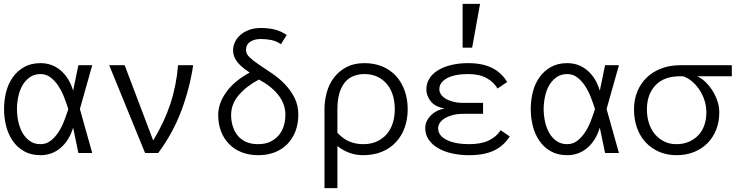

<svg xmlns="http://www.w3.org/2000/svg" viewBox="-20 -793 3861 995"><path d="M67.9 -228Q67.9 -196.8 74.5 -164.8Q81.1 -132.8 95.5 -106.4Q109.9 -80.1 133.5 -63Q157.2 -45.9 189.9 -45.9Q219.2 -45.9 241.7 -63Q264.2 -80.1 281.5 -106Q298.8 -131.8 311.5 -164.3Q324.2 -196.8 334 -228Q324.2 -258.8 311.5 -291Q298.8 -323.2 281.5 -349.1Q264.2 -375 241.7 -392.1Q219.2 -409.2 189.9 -409.2Q157.2 -409.2 133.5 -392.1Q109.9 -375 95.5 -349.1Q81.1 -323.2 74.5 -291Q67.9 -258.8 67.9 -228ZM1 -228Q1 -273.9 12 -316.9Q22.9 -359.9 46.4 -392.8Q69.8 -425.8 105.5 -445.8Q141.1 -465.8 189.9 -465.8Q250 -465.8 294.4 -428Q338.9 -390.1 358.9 -323.2L386.2 -455.1H458L394 -228L458 0H386.2L358.9 -131.8Q338.9 -64.9 294.4 -26.9Q250 11.2 189.9 11.2Q141.1 11.2 105.5 -8.8Q69.8 -28.8 46.4 -62.5Q22.9 -96.2 12 -139.2Q1 -182.1 1 -228Z M981 -455.1Q963.9 -337.9 920.4 -220.9Q877 -104 799.8 0H731.9L545.9 -455.1H626L773.9 -64.9Q832 -161.1 863 -255.1Q894 -349.1 902.8 -455.1Z M1254.9 -533.2Q1254.9 -513.2 1274.9 -494.6Q1294.9 -476.1 1325 -456.1Q1355 -436 1390.4 -412.1Q1425.8 -388.2 1455.8 -357.2Q1485.8 -326.2 1505.9 -287.1Q1525.9 -248 1525.9 -198.2Q1525.9 -150.9 1511.2 -113Q1496.6 -75.2 1469.7 -47.1Q1442.9 -19 1404.3 -3.9Q1365.7 11.2 1317.9 11.2Q1271 11.2 1232.4 -3.9Q1193.8 -19 1166.7 -47.1Q1139.6 -75.2 1125.2 -113Q1110.8 -150.9 1110.8 -198.2Q1110.8 -255.9 1151.4 -314Q1191.9 -372.1 1273.9 -417Q1255.9 -429.2 1240.2 -441.7Q1224.6 -454.1 1213.1 -467.5Q1201.7 -481 1194.8 -497.1Q1188 -513.2 1188 -533.2Q1188 -554.2 1197.5 -574.7Q1207 -595.2 1225.3 -611.6Q1243.7 -627.9 1270.3 -637.9Q1296.9 -647.9 1330.6 -647.9Q1371.6 -647.9 1403.8 -639.9Q1436 -631.8 1465.8 -611.8L1436 -564Q1412.6 -580.1 1386.7 -585.4Q1360.8 -590.8 1330.6 -590.8Q1297.9 -590.8 1276.4 -576.4Q1254.9 -562 1254.9 -533.2ZM1459 -198.2Q1459 -253.9 1422.9 -300Q1386.7 -346.2 1321.8 -380.9Q1256.8 -346.2 1217.3 -300Q1177.7 -253.9 1177.7 -196.8Q1177.7 -168.9 1185.3 -142.1Q1192.9 -115.2 1209.2 -93.5Q1225.6 -71.8 1252.7 -58.8Q1279.8 -45.9 1317.9 -45.9Q1356 -45.9 1382.8 -59.6Q1409.7 -73.2 1426.8 -94.7Q1443.8 -116.2 1451.4 -143.1Q1459 -169.9 1459 -198.2Z M2092.8 -227.1Q2092.8 -173.8 2076.7 -130.4Q2060.5 -86.9 2031 -55.4Q2001.5 -23.9 1958.5 -6.3Q1915.5 11.2 1861.8 11.2Q1788.6 11.2 1728.5 -36.1V182.1H1661.6V-227.1Q1661.6 -272 1673.6 -314.9Q1685.5 -357.9 1711.2 -391.4Q1736.8 -424.8 1775.6 -445.3Q1814.5 -465.8 1868.7 -465.8Q1919.9 -465.8 1961.4 -448.5Q2002.9 -431.2 2032.2 -399.2Q2061.5 -367.2 2077.1 -323Q2092.8 -278.8 2092.8 -227.1ZM2025.9 -227.1Q2025.9 -266.1 2015.9 -299.1Q2005.9 -332 1985.8 -356.4Q1965.8 -380.9 1936.3 -395Q1906.7 -409.2 1868.7 -409.2Q1838.9 -409.2 1812.7 -399.2Q1786.6 -389.2 1768.1 -367.2Q1749.5 -345.2 1739 -310.5Q1728.5 -275.9 1728.5 -227.1V-105Q1757.8 -73.2 1790.8 -59.6Q1823.7 -45.9 1861.8 -45.9Q1902.8 -45.9 1933.3 -60.1Q1963.9 -74.2 1984.4 -98.1Q2004.9 -122.1 2015.4 -155Q2025.9 -188 2025.9 -227.1Z M2189.5 -330.1Q2189.5 -360.8 2205.6 -386.5Q2221.7 -412.1 2250.7 -429.4Q2279.8 -446.8 2319.1 -456.3Q2358.4 -465.8 2405.8 -465.8Q2480.5 -465.8 2529.5 -441.4Q2578.6 -417 2608.4 -368.2L2558.6 -334Q2538.6 -368.2 2501 -388.7Q2463.4 -409.2 2405.8 -409.2Q2336.4 -409.2 2296.6 -387.7Q2256.8 -366.2 2256.8 -330.1Q2256.8 -317.9 2264.2 -305.4Q2271.5 -293 2287.1 -283Q2302.7 -272.9 2326.7 -266.4Q2350.6 -259.8 2382.8 -259.8H2483.4V-203.1H2382.8Q2349.6 -203.1 2325.2 -196.5Q2300.8 -189.9 2284.2 -179.4Q2267.6 -168.9 2259 -155.5Q2250.5 -142.1 2250.5 -128.9Q2250.5 -89.8 2294.9 -67.9Q2339.4 -45.9 2411.6 -45.9Q2471.7 -45.9 2511.7 -64.5Q2551.8 -83 2574.7 -118.2L2621.6 -85.9Q2590.8 -37.1 2540.3 -12.9Q2489.7 11.2 2411.6 11.2Q2362.8 11.2 2321.3 1.7Q2279.8 -7.8 2249.3 -25.9Q2218.8 -43.9 2201.2 -70.1Q2183.6 -96.2 2183.6 -128.9Q2183.6 -164.1 2211.2 -193.1Q2238.8 -222.2 2283.7 -231Q2235.4 -238.8 2212.4 -267.8Q2189.5 -296.9 2189.5 -330.1ZM2467.8 -772.9 2426.8 -545.9H2377.4V-772.9Z M2797.4 -228Q2797.4 -196.8 2804 -164.8Q2810.5 -132.8 2825 -106.4Q2839.4 -80.1 2863 -63Q2886.7 -45.9 2919.4 -45.9Q2948.7 -45.9 2971.2 -63Q2993.7 -80.1 3011 -106Q3028.3 -131.8 3041 -164.3Q3053.7 -196.8 3063.5 -228Q3053.7 -258.8 3041 -291Q3028.3 -323.2 3011 -349.1Q2993.7 -375 2971.2 -392.1Q2948.7 -409.2 2919.4 -409.2Q2886.7 -409.2 2863 -392.1Q2839.4 -375 2825 -349.1Q2810.5 -323.2 2804 -291Q2797.4 -258.8 2797.4 -228ZM2730.5 -228Q2730.5 -273.9 2741.5 -316.9Q2752.4 -359.9 2775.9 -392.8Q2799.3 -425.8 2835 -445.8Q2870.6 -465.8 2919.4 -465.8Q2979.5 -465.8 3023.9 -428Q3068.4 -390.1 3088.4 -323.2L3115.7 -455.1H3187.5L3123.5 -228L3187.5 0H3115.7L3088.4 -131.8Q3068.4 -64.9 3023.9 -26.9Q2979.5 11.2 2919.4 11.2Q2870.6 11.2 2835 -8.8Q2799.3 -28.8 2775.9 -62.5Q2752.4 -96.2 2741.5 -139.2Q2730.5 -182.1 2730.5 -228Z M3592.3 -397.9Q3613.3 -389.2 3633.8 -370.1Q3654.3 -351.1 3670.9 -325.4Q3687.5 -299.8 3697.5 -270.5Q3707.5 -241.2 3707.5 -210.9Q3707.5 -161.1 3691.4 -120.6Q3675.3 -80.1 3645.8 -50.5Q3616.2 -21 3575.7 -4.9Q3535.2 11.2 3486.3 11.2Q3436.5 11.2 3396 -6.3Q3355.5 -23.9 3326.4 -54.9Q3297.4 -85.9 3281.5 -129.4Q3265.6 -172.9 3265.6 -226.1Q3265.6 -277.8 3283.4 -320.3Q3301.3 -362.8 3333.3 -392.8Q3365.2 -422.9 3409.4 -439Q3453.6 -455.1 3505.4 -455.1H3772.5V-397.9ZM3504.4 -397.9Q3421.4 -397.9 3377 -351.1Q3332.5 -304.2 3332.5 -226.1Q3332.5 -188 3343 -155Q3353.5 -122.1 3373.5 -98.1Q3393.6 -74.2 3421.4 -60.1Q3449.2 -45.9 3485.4 -45.9Q3521.5 -45.9 3550 -58.3Q3578.6 -70.8 3599.1 -92.3Q3619.6 -113.8 3630.1 -144.3Q3640.6 -174.8 3640.6 -210.9Q3640.6 -240.2 3632.1 -269Q3623.5 -297.9 3607.4 -323.5Q3591.3 -349.1 3569.3 -368.7Q3547.4 -388.2 3519.5 -397.9Z"/></svg>

Font: Anonymous Pro
Style: Regular
Weight: 400
Monospace: yes
Designer: Mark Simonson
Version: Version 1.002